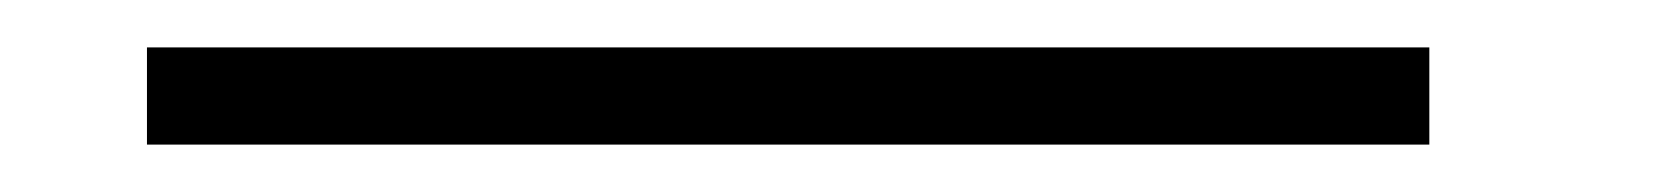

<svg xmlns="http://www.w3.org/2000/svg" viewBox="-20 -478 706 81"><path d="M583 -458V-417H42V-458Z"/></svg>

Font: okolaks
Style: Regular
Weight: 500
Version: Version 000.6.0